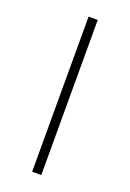

<svg xmlns="http://www.w3.org/2000/svg" viewBox="-110 -573 418 617"><g transform="rotate(20 98.5 -265.0)"><path d="M83 -530.3H114.3V0H83Z"/></g></svg>

Font: Pretendard Thin
Style: Regular
Weight: 100
Designer: Base glyphs from Inter by Rasmus Andersson; Hangeul glyphs from Noto Sans CJK(Source Han Sans) by Jang Soo-young and Kan
Foundry: Kil Hyung-jin
Version: Version 1.309